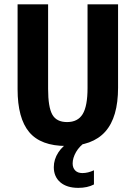

<svg xmlns="http://www.w3.org/2000/svg" viewBox="-20 -679 640 906"><path d="M292.5 9.8Q172.4 9.8 117.7 -55.7Q63 -121.1 63 -257.8V-658.7H207V-259.3Q207 -173.8 226.8 -138.4Q246.6 -103 296.4 -103Q347.2 -103 370.1 -140.6Q393.1 -178.2 393.1 -264.2V-658.7H537.1V-265.1Q537.1 -125.5 476.8 -57.9Q416.5 9.8 292.5 9.8ZM349.6 207.5Q295.4 207.5 264.6 181.2Q233.9 154.8 233.9 109.9Q233.9 73.2 255.1 40.5Q276.4 7.8 311 -10.3H385.7Q355 10.3 338.9 38.3Q322.8 66.4 322.8 92.3Q322.8 112.8 334.7 125.2Q346.7 137.7 368.7 137.7Q395 137.7 423.3 124.5V191.4Q392.6 207.5 349.6 207.5Z"/></svg>

Font: Cousine
Style: Bold
Weight: 700
Monospace: yes
Designer: Steve Matteson
Foundry: Ascender Corporation
Version: Version 1.20